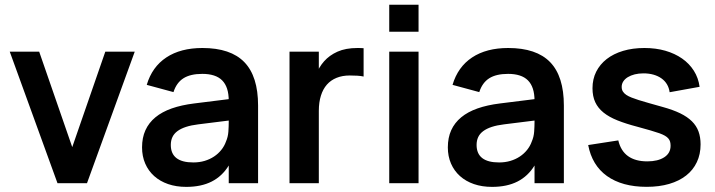

<svg xmlns="http://www.w3.org/2000/svg" viewBox="-20 -752 2936 788"><path d="M216 0 20 -540H140.8L276.5 -148.2L412.2 -540H533L337 0Z M810.7 -555Q721.2 -555 662.6 -516.2Q604 -477.3 582.3 -403.7L692 -374Q704.5 -412.8 733 -430.8Q761.5 -448.8 810.3 -448.8Q837.2 -448.8 857.6 -442.3Q878.1 -435.8 891.7 -422.2Q905.2 -408.6 912 -387.8Q918.8 -366.9 918.8 -338.2V-251.8Q918.8 -233.8 917.3 -211.9Q915.8 -190 907.3 -170.7Q900.9 -152.5 888.3 -136.8Q875.8 -121.1 858.5 -109.6Q841.2 -98.1 819.8 -91.7Q798.3 -85.3 773.4 -85.3Q727.2 -85.3 704.1 -103.3Q681 -121.3 681 -157.1Q681 -175.2 687.6 -189.3Q694.2 -203.4 708.3 -213.9Q722.3 -224.3 743.5 -231.2Q764.7 -238.1 793.3 -241.6L950.6 -261.2L943.6 -348.2L776.7 -327.4Q724.9 -321 684.9 -307Q644.9 -292.9 617.8 -270.5Q590.8 -248.2 576.9 -217.6Q563 -187 563 -147.1Q563 -110.7 576 -80.7Q588.9 -50.8 612.8 -29.4Q636.7 -8 670 3.5Q703.3 15 744.6 15Q805.8 15 849 -7Q892.1 -28.9 918.8 -72.7V0H1039.2V-318.8Q1039.2 -438.9 982.8 -497Q926.5 -555 810.7 -555Z M1472.3 -437.9Q1460.8 -440.5 1446.6 -441.3Q1432.4 -442.2 1415.5 -442.2Q1385.1 -442.2 1361.5 -432.6Q1337.8 -423.1 1321.6 -404.7Q1305.4 -386.2 1297 -359.1Q1288.5 -332 1288.5 -297.2L1261.8 -382.4Q1265.9 -414.4 1277.2 -445.2Q1288.6 -476.1 1310.2 -500.5Q1331.8 -525 1365.2 -540Q1398.8 -555 1447.2 -555Q1453.7 -555 1459.8 -554.8Q1465.8 -554.6 1472.3 -554.1ZM1168.2 0V-540H1288.5V0Z M1577.5 -621.8V-732.5H1697.8V-621.8ZM1577.5 0V-540H1697.8V0Z M2065.7 -555Q1976.2 -555 1917.6 -516.2Q1859 -477.3 1837.3 -403.7L1947 -374Q1959.5 -412.8 1988 -430.8Q2016.5 -448.8 2065.3 -448.8Q2092.2 -448.8 2112.6 -442.3Q2133.1 -435.8 2146.7 -422.2Q2160.2 -408.6 2167 -387.8Q2173.8 -366.9 2173.8 -338.2V-251.8Q2173.8 -233.8 2172.3 -211.9Q2170.8 -190 2162.3 -170.7Q2155.9 -152.5 2143.3 -136.8Q2130.8 -121.1 2113.5 -109.6Q2096.2 -98.1 2074.8 -91.7Q2053.3 -85.3 2028.4 -85.3Q1982.2 -85.3 1959.1 -103.3Q1936 -121.3 1936 -157.1Q1936 -175.2 1942.6 -189.3Q1949.2 -203.4 1963.3 -213.9Q1977.3 -224.3 1998.5 -231.2Q2019.7 -238.1 2048.3 -241.6L2205.6 -261.2L2198.6 -348.2L2031.7 -327.4Q1979.9 -321 1939.9 -307Q1899.9 -292.9 1872.8 -270.5Q1845.8 -248.2 1831.9 -217.6Q1818 -187 1818 -147.1Q1818 -110.7 1831 -80.7Q1843.9 -50.8 1867.8 -29.4Q1891.7 -8 1925 3.5Q1958.3 15 1999.6 15Q2060.8 15 2104 -7Q2147.1 -28.9 2173.8 -72.7V0H2294.2V-318.8Q2294.2 -438.9 2237.8 -497Q2181.5 -555 2065.7 -555Z M2633.9 14.8Q2685.7 14.8 2726.6 2.8Q2767.5 -9.2 2796.1 -31.7Q2824.8 -54.2 2840 -86.6Q2855.3 -118.9 2855.3 -159.5Q2855.3 -189.2 2846.8 -212.5Q2838.2 -235.9 2819.7 -254.2Q2801.1 -272.6 2771.6 -287Q2742.1 -301.3 2699.7 -313Q2668.8 -321.6 2644 -328.7Q2619.2 -335.8 2601.4 -341.3Q2585.3 -346.5 2572.3 -351.5Q2559.3 -356.6 2550.3 -362.6Q2541.3 -368.7 2536.4 -376.5Q2531.5 -384.4 2531.5 -395.3Q2531.5 -407.8 2538.1 -417.9Q2544.8 -428.1 2556.6 -435.3Q2568.5 -442.6 2584.9 -446.8Q2601.3 -450.9 2620.9 -450.9Q2643.2 -450.9 2662 -445.6Q2680.8 -440.2 2694.7 -430.3Q2708.7 -420.4 2717.3 -406Q2725.9 -391.6 2728.3 -373.5L2851.3 -395.7Q2846.3 -432.3 2827.7 -461.7Q2809.1 -491.1 2779.4 -511.8Q2749.7 -532.5 2710.6 -543.8Q2671.6 -555 2624.8 -555Q2576.6 -555 2537.2 -543.2Q2497.9 -531.4 2470 -509.7Q2442.2 -488 2426.9 -457.7Q2411.7 -427.3 2411.7 -389.8Q2411.7 -356.9 2422.9 -332.7Q2434.2 -308.4 2457 -290Q2479.8 -271.6 2514.4 -257.8Q2549 -244 2596.2 -231.7Q2627.6 -223.2 2650.1 -216.6Q2672.6 -210 2686.1 -205.2Q2700.1 -200.1 2708.9 -195Q2717.7 -189.9 2722.9 -183.8Q2728.2 -177.6 2730.2 -170.4Q2732.2 -163.2 2732.2 -153.8Q2732.2 -123.4 2706.1 -106.5Q2680.1 -89.7 2636.4 -89.7Q2587.5 -89.7 2557.5 -111.3Q2527.6 -132.9 2517.6 -175.8L2394 -156.7Q2401.8 -115.5 2421.1 -83.5Q2440.5 -51.5 2471.1 -29.6Q2501.7 -7.7 2542.6 3.6Q2583.5 14.8 2633.9 14.8Z"/></svg>

Font: Vela Sans GX ExtLt
Style: Regular
Weight: 200
Designer: Principal design: Mikhail Sharanda - project Manrope.
Design modification: Ravid Balaliev
Foundry: Mikhail Sharanda
Version: Version 1.001